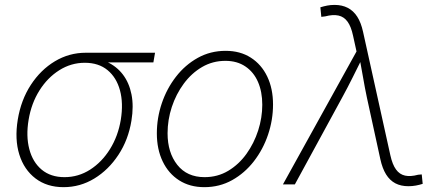

<svg xmlns="http://www.w3.org/2000/svg" viewBox="-20 -755 1809 786"><path d="M240.2 11.2Q172.4 11.2 125.5 -24.4Q78.6 -60.1 59.1 -122.3Q39.6 -184.6 52.7 -265.1Q65.9 -345.7 106.2 -407.5Q146.5 -469.2 204.8 -504.2Q263.2 -539.1 331.1 -539.1H614.7L607.9 -499.5H386.2L327.1 -498Q271 -498 222.7 -467.5Q174.3 -437 141.4 -384.5Q108.4 -332 97.2 -265.1Q85.9 -198.2 99.9 -144.8Q113.8 -91.3 150.6 -60.5Q187.5 -29.8 244.1 -29.8Q300.8 -29.8 348.9 -60.5Q397 -91.3 430.2 -144.5Q463.4 -197.8 474.6 -265.1Q485.4 -332.5 471.2 -385Q457 -437.5 420.4 -467.8Q383.8 -498 327.1 -498L328.1 -519.5Q378.4 -519.5 418 -501.5Q457.5 -483.4 483.2 -449.7Q508.8 -416 518.3 -368.4Q527.8 -320.8 518.1 -261.2Q505.4 -182.6 464.8 -121.1Q424.3 -59.6 366.2 -24.2Q308.1 11.2 240.2 11.2Z M816.4 11.2Q757.3 11.2 713.6 -16.6Q669.9 -44.4 646 -94.2Q622.1 -144 622.1 -209Q622.1 -272 642.3 -332Q662.6 -392.1 700.2 -440.7Q737.8 -489.3 789.6 -518.1Q841.3 -546.9 903.8 -546.9Q963.4 -546.9 1006.8 -519Q1050.3 -491.2 1074 -441.7Q1097.7 -392.1 1097.7 -327.1Q1097.7 -264.2 1077.4 -203.9Q1057.1 -143.6 1019.5 -95Q981.9 -46.4 930.4 -17.6Q878.9 11.2 816.4 11.2ZM817.4 -29.8Q871.1 -29.8 914.6 -55.9Q958 -82 989 -125.2Q1020 -168.5 1036.9 -220.9Q1053.7 -273.4 1053.7 -326.2Q1053.7 -379.4 1036.1 -419.7Q1018.6 -460 984.6 -482.9Q950.7 -505.9 902.8 -505.9Q850.6 -505.9 807.4 -480.7Q764.2 -455.6 732.4 -412.6Q700.7 -369.6 683.3 -316.9Q666 -264.2 666 -209.5Q666 -130.4 705.8 -80.1Q745.6 -29.8 817.4 -29.8Z M1138.2 0 1439.5 -544.4 1425.3 -608.9Q1417.5 -646 1402.8 -666.3Q1388.2 -686.5 1365.5 -691.4Q1342.8 -696.3 1311.5 -688L1295.4 -686L1291.5 -725.1Q1305.7 -729.5 1319.6 -732.2Q1333.5 -734.9 1349.6 -734.9Q1380.4 -734.9 1403.6 -722.9Q1426.8 -710.9 1442.4 -686.8Q1458 -662.6 1466.3 -624.5L1578.1 -119.1Q1586.4 -81.5 1601.1 -61.3Q1615.7 -41 1638.2 -36.1Q1660.6 -31.2 1691.4 -39.6L1706.5 -41L1710.4 -2.4Q1696.8 2 1682.4 4.6Q1668 7.3 1651.9 7.3Q1621.1 7.3 1598.4 -4.6Q1575.7 -16.6 1560.5 -41Q1545.4 -65.4 1537.1 -103L1481.9 -356Q1473.1 -397.9 1466.1 -439.2Q1459 -480.5 1451.2 -521.5H1465.3Q1444.8 -480.5 1424.3 -439.2Q1403.8 -397.9 1380.9 -356L1187 0Z"/></svg>

Font: Inter 18pt ExtraLight
Style: Italic
Weight: 250
Italic angle: -9.3988°
Designer: Rasmus Andersson
Foundry: rsms
Version: Version 4.001;git-66647c0bb